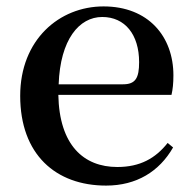

<svg xmlns="http://www.w3.org/2000/svg" viewBox="-20 -563 602 599"><path d="M311 16C406 16 477 -28 520 -103L503 -117C465 -69 417 -42 346 -42C241 -42 165 -110 162 -267H515C519 -284 521 -303 521 -328C521 -449 443 -543 303 -543C165 -543 43 -439 43 -264C43 -81 154 16 311 16ZM163 -300C168 -440 227 -510 299 -510C370 -510 414 -455 414 -369C414 -320 403 -300 364 -300Z"/></svg>

Font: Noto Serif CJK JP SemiBold
Style: Regular
Weight: 600
Designer: Ryoko NISHIZUKA 西塚涼子 (kana & ideographs); Frank Grießhammer (Latin, Greek & Cyrillic); Wenlong ZHANG 张文龙 (bopomofo); San
Foundry: Adobe
Version: Version 2.001;hotconv 1.1.0;makeotfexe 2.6.0